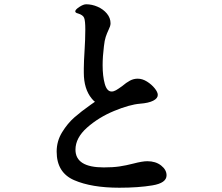

<svg xmlns="http://www.w3.org/2000/svg" viewBox="-20 -838 1040 898"><path d="M759 -18Q759 18 693 29Q627 40 538 40Q408 40 326.5 4.5Q245 -31 245 -129Q245 -178 270.5 -219.5Q296 -261 328 -289Q360 -317 404 -348L424 -362Q417 -367 409 -377Q372 -422 372 -498V-519Q372 -547 376 -611Q377 -629 378 -651.5Q379 -674 379 -700Q379 -741 373.5 -754.5Q368 -768 345 -775Q332 -778 332 -785Q332 -793 351 -805.5Q370 -818 383 -818Q410 -818 436.5 -806.5Q463 -795 480 -774.5Q497 -754 497 -729Q497 -722 494.5 -714.5Q492 -707 488 -699Q480 -682 474.5 -665.5Q469 -649 466 -621Q460 -573 460 -533Q460 -482 470 -446Q480 -410 502 -410Q512 -410 522.5 -416Q533 -422 551 -435Q571 -452 588 -461Q605 -470 624 -470Q646 -470 667.5 -456.5Q689 -443 703.5 -425Q718 -407 718 -394Q718 -378 696.5 -367Q675 -356 635 -353Q586 -349 513.5 -319Q441 -289 387 -241Q333 -193 333 -138Q333 -55 465 -55Q508 -55 538.5 -59.5Q569 -64 604 -73Q646 -84 669 -84Q708 -84 733.5 -64Q759 -44 759 -18Z"/></svg>

Font: Shippori Antique
Style: Regular
Weight: 400
Designer: FONTDASU
Foundry: FONTDASU / Google Inc. / but / Adobe
Version: Version 2.001